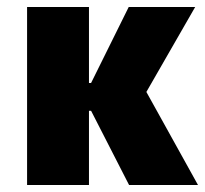

<svg xmlns="http://www.w3.org/2000/svg" viewBox="-20 -526 583 546"><path d="M57 0V-506H233V-290H239L346 -506H535L377 -231L386 -283L543 0H347L239 -211H233V0Z"/></svg>

Font: Nunito Sans 7pt Condensed Black
Style: Regular
Weight: 900
Width: 3
Designer: Vernon Adams
Foundry: Vernon Adams
Version: Version 3.101;gftools[0.9.27]